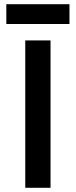

<svg xmlns="http://www.w3.org/2000/svg" viewBox="-20 -892 360 912"><path d="M100 -700H220V0H100ZM10 -872H310V-778H10Z"/></svg>

Font: .
Style: 
Weight: 500
Designer: A.Korolkova, Vitaly Kuzmin
Foundry: ParaType Ltd
Version: Version 1.000; Glyphs 3.2, build 3192.0